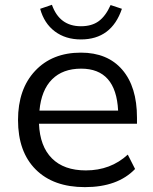

<svg xmlns="http://www.w3.org/2000/svg" viewBox="-20 -767 635 796"><path d="M332 8.8Q201.2 8.8 127.9 -64.5Q54.7 -137.7 54.7 -269.5Q54.7 -397.5 125.5 -473.1Q196.3 -548.8 315.4 -548.8Q425.8 -548.8 486.8 -478Q547.9 -407.2 547.9 -279.3V-253.9H141.6Q145.5 -160.2 195.3 -110.4Q245.1 -60.5 335.9 -60.5Q438.5 -60.5 509.8 -126L540 -66.4Q467.8 8.8 332 8.8ZM143.6 -308.6H469.7Q460.9 -482.4 316.4 -482.4Q240.2 -482.4 195.8 -438Q151.4 -393.6 143.6 -308.6ZM146.5 -730.5 195.3 -747.1Q226.6 -658.2 315.4 -658.2Q360.4 -658.2 389.2 -679.2Q418 -700.2 438.5 -746.1L485.4 -730.5Q442.4 -603.5 315.4 -603.5Q252 -603.5 207.5 -636.7Q163.1 -669.9 146.5 -730.5Z"/></svg>

Font: Min Sans
Style: Regular
Weight: 400
Designer: Jinseong-Kim, NotoSansCJK, Nunito
Foundry: Jinseong-Kim
Version: Version 1.400;Glyphs 3.1.2 (3151)